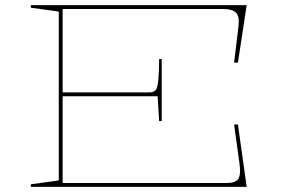

<svg xmlns="http://www.w3.org/2000/svg" viewBox="-20 -728 1096 748"><path d="M100 0V-10L209 -25V-683L100 -698V-708H941L907 -484H892L909 -625Q914 -663 900 -678Q886 -693 847 -693H224V-368H563Q572 -368 579 -371.5Q586 -375 589 -381Q594 -389 597 -419.5Q600 -450 600 -498H610V-256H600L594 -353H224V-15H864Q898 -15 908.5 -31.5Q919 -48 913 -91L892 -243H907L941 0Z"/></svg>

Font: Kalnia Expanded Thin
Style: Regular
Weight: 250
Width: 7
Designer: Frida Medrano
Foundry: Frida Medrano
Version: Version 1.105